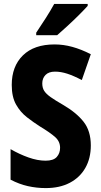

<svg xmlns="http://www.w3.org/2000/svg" viewBox="-20 -951 515 981"><path d="M444 -208Q444 -142 416 -93Q388 -44 336.5 -17Q285 10 214 10Q167 10 122.5 0Q78 -10 34 -33V-189Q79 -163 125.5 -146.5Q172 -130 213 -130Q253 -130 270 -149Q287 -168 287 -196Q287 -228 262 -250.5Q237 -273 184 -305Q151 -326 117.5 -352Q84 -378 62 -417Q40 -456 40 -517Q40 -612 97 -668Q154 -724 259 -724Q304 -724 349.5 -711.5Q395 -699 444 -674L398 -542Q356 -564 323.5 -574.5Q291 -585 261 -585Q229 -585 212.5 -568Q196 -551 196 -525Q196 -502 206 -486.5Q216 -471 238.5 -455Q261 -439 301 -416Q370 -376 407 -329Q444 -282 444 -208ZM428 -921Q412 -903 384.5 -875.5Q357 -848 326.5 -820Q296 -792 272 -771H165V-784Q190 -821 214.5 -859.5Q239 -898 257 -931H428Z"/></svg>

Font: Noto Sans Kannada Condensed ExtraBold
Style: Regular
Weight: 800
Width: 3
Designer: Jelle Bosma - Monotype Design Team
Foundry: Monotype Imaging Inc.
Version: Version 2.005; ttfautohint (v1.8.4.7-5d5b)